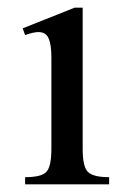

<svg xmlns="http://www.w3.org/2000/svg" viewBox="-20 -480 343 500"><path d="M264.2 0H45.4V-18.6Q87.9 -18.6 100.8 -32.5Q113.8 -46.4 113.8 -91.8V-331.1Q113.8 -363.3 106.7 -379.9Q99.6 -396.5 80.1 -396.5Q67.4 -396.5 45.4 -388.7L39.1 -406.2L174.3 -460H195.3V-91.8Q195.3 -46.4 208.7 -32.5Q222.2 -18.6 264.2 -18.6Z"/></svg>

Font: BabelStone Englisc
Style: Regular
Weight: 400
Designer: Andrew West
Foundry: BabelStone
Version: Version 1.000 June 24, 2023